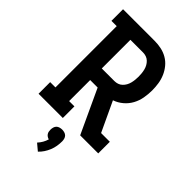

<svg xmlns="http://www.w3.org/2000/svg" viewBox="-290 -830 1181 1181"><g transform="rotate(45 300.0 -240.0)"><path d="M41 0V-101H87V-634H41V-735H316Q345 -735 373.5 -729Q402 -723 427 -708.5Q452 -694 470.5 -671.5Q489 -649 500.5 -622.5Q512 -596 516.5 -567Q521 -538 521 -509Q521 -476 515 -442.5Q509 -409 493 -379.5Q477 -350 451 -328Q425 -306 393 -295L484 -101H560V0H403L271 -284H206V-101H252V0ZM206 -385H316Q330 -385 343.5 -389.5Q357 -394 367.5 -404Q378 -414 385 -426.5Q392 -439 395.5 -453Q399 -467 400.5 -481Q402 -495 402 -509Q402 -524 400.5 -538Q399 -552 395.5 -566Q392 -580 385 -592.5Q378 -605 367.5 -615Q357 -625 343.5 -629.5Q330 -634 316 -634H206ZM290 255 247 219Q260 205 269.5 188.5Q279 172 284 154Q276 152 269 147.5Q262 143 257 136Q252 129 250.5 120.5Q249 112 249 104Q249 94 252 83.5Q255 73 262 66Q269 59 279.5 56Q290 53 300 53Q310 53 320.5 56Q331 59 338 66Q345 73 348 83.5Q351 94 351 104Q351 125 347.5 146Q344 167 336 186.5Q328 206 316.5 223.5Q305 241 290 255Z"/></g></svg>

Font: Iosevka Plex Etoile
Style: Bold
Weight: 700
Designer: Belleve Invis
Foundry: Belleve Invis
Version: Version 25.1.1; ttfautohint (v1.8.4)